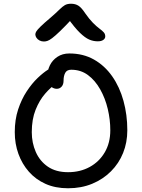

<svg xmlns="http://www.w3.org/2000/svg" viewBox="-20 -997 760 1027"><path d="M344 10Q276 10 223.5 -13.5Q171 -37 134.5 -78.5Q98 -120 78.5 -174Q59 -228 59 -290Q59 -357 77 -411.5Q95 -466 123 -508.5Q151 -551 181.5 -580Q212 -609 237 -624.5Q262 -640 274 -640Q284 -640 292 -637Q300 -634 309 -621Q324 -599 313.5 -582Q303 -565 282 -551Q252 -531 221.5 -496Q191 -461 170.5 -410Q150 -359 150 -290Q150 -233 171.5 -184Q193 -135 236 -105.5Q279 -76 344 -76Q409 -76 460 -104Q511 -132 540.5 -182.5Q570 -233 570 -300Q570 -357 556.5 -414Q543 -471 516 -519Q489 -567 450.5 -595.5Q412 -624 361 -624Q338 -624 329 -607.5Q320 -591 320 -566Q320 -545 309.5 -533.5Q299 -522 284 -522Q271 -522 259.5 -529Q248 -536 240.5 -550.5Q233 -565 233 -585Q233 -619 246.5 -647Q260 -675 287 -693Q314 -711 351 -711Q425 -711 482.5 -678.5Q540 -646 580 -589Q620 -532 640.5 -457.5Q661 -383 661 -300Q661 -235 638.5 -179Q616 -123 573.5 -80.5Q531 -38 473 -14Q415 10 344 10ZM215 -775Q202 -775 191.5 -780.5Q181 -786 175 -795Q169 -804 169 -813Q169 -820 174 -828.5Q179 -837 196 -854Q213 -871 251 -903Q281 -929 297.5 -945.5Q314 -962 327 -969.5Q340 -977 360 -977Q383 -977 399.5 -966.5Q416 -956 435 -927Q458 -894 477.5 -874.5Q497 -855 512 -844Q527 -833 535 -824Q543 -815 543 -802Q543 -791 532.5 -783.5Q522 -776 503 -776Q479 -776 457 -785.5Q435 -795 407.5 -821.5Q380 -848 342 -901H370Q328 -856 301.5 -830.5Q275 -805 259 -793Q243 -781 233 -778Q223 -775 215 -775Z"/></svg>

Font: Shantell Sans Light
Style: Regular
Weight: 400
Version: Version 1.011;[c5ecc13dd]